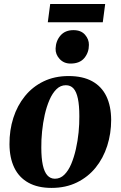

<svg xmlns="http://www.w3.org/2000/svg" viewBox="-20 -928 604 962"><path d="M323.5 -547Q394.5 -547 441.8 -521Q489 -495 512.8 -446Q536.5 -397 537 -327.5Q537 -259 517.2 -197.2Q497.5 -135.5 459.2 -88.2Q421 -41 365.2 -13.8Q309.5 13.5 238.5 13.5Q169 13.5 122 -12.8Q75 -39 51.5 -88Q28 -137 27.5 -205Q27 -275.5 46.8 -337.2Q66.5 -399 104.8 -446.2Q143 -493.5 198.2 -520.2Q253.5 -547 323.5 -547ZM310 -501Q283 -501 262.8 -481Q242.5 -461 228 -427.5Q213.5 -394 204.2 -353Q195 -312 190.8 -269.2Q186.5 -226.5 187 -188.5Q187 -135.5 194.5 -101Q202 -66.5 217.2 -49.5Q232.5 -32.5 255 -32.5Q282 -32.5 302.2 -52.5Q322.5 -72.5 336.8 -106.2Q351 -140 360.2 -181Q369.5 -222 373.8 -265Q378 -308 377.5 -346Q377.5 -400 370.2 -434.2Q363 -468.5 348.2 -484.8Q333.5 -501 310 -501ZM333.5 -609.5Q300 -609.5 278.8 -632.5Q257.5 -655.5 258.5 -685Q260 -723.5 283.2 -750.2Q306.5 -777 348 -777Q386 -777 406 -754Q426 -731 425.5 -703Q425.5 -665 402.5 -637.2Q379.5 -609.5 333.5 -609.5ZM231.5 -908H507L495 -816.5H219.5Z"/></svg>

Font: Merriweather 72pt ExtraBold
Style: Italic
Weight: 800
Italic angle: -7.8°
Version: Version 2.101